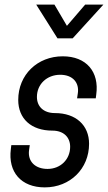

<svg xmlns="http://www.w3.org/2000/svg" viewBox="-20 -800 468 832"><path d="M229 -634H295L428 -780H349L270 -688L216 -780H137ZM174 12C284 12 366 -69 366 -177C366 -257 309 -310 218 -310C169 -310 140 -338 140 -380C140 -435 183 -476 241 -476C295 -476 325 -442 317 -394L314 -374H395L397 -390C411 -489 354 -556 252 -556C142 -556 59 -476 59 -367C59 -286 115 -234 207 -234C255 -234 284 -206 284 -164C284 -109 242 -68 186 -68C133 -68 99 -100 106 -150L109 -171H29L27 -154C14 -54 72 12 174 12Z"/></svg>

Font: Mohave
Style: Italic
Weight: 400
Italic angle: -8°
Designer: Gumpita Rahayu
Foundry: Tokotype
Version: Version 2.002;PS 002.002;hotconv 1.0.88;makeotf.lib2.5.64775